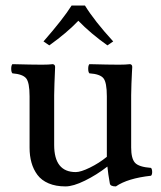

<svg xmlns="http://www.w3.org/2000/svg" viewBox="-20 -664 582 694"><path d="M377 -1Q370.6 -36.1 368.2 -62Q329.1 -31.7 286.9 -11Q244.6 9.8 216.8 9.8Q181.6 9.8 155.8 -1.2Q129.9 -12.2 115.2 -32Q100.6 -51.8 93.8 -76.2Q86.9 -100.6 86.9 -129.9V-315.9Q86.9 -365.7 74.5 -380.9Q62 -396 24.9 -398.9Q20.5 -403.3 20.5 -415.5Q20.5 -427.7 24.9 -432.1Q95.2 -430.2 131.8 -430.2Q157.2 -430.2 170.9 -432.1Q179.2 -430.7 179.2 -421.9Q179.2 -421.4 178.5 -403.6Q177.7 -385.7 176.8 -361.3Q175.8 -336.9 175.8 -319.8V-140.1Q175.8 -42 253.9 -42Q272 -42 304.9 -58.1Q337.9 -74.2 366.2 -97.2V-124V-315.9Q366.2 -366.2 353.8 -381.3Q341.3 -396.5 303.2 -398.9Q298.8 -403.3 298.8 -415.5Q298.8 -427.7 303.2 -432.1Q373.5 -430.2 410.2 -430.2Q434.6 -430.2 450.2 -432.1Q458 -430.7 458 -421.9Q458 -421.4 457 -403.6Q456.1 -385.7 455.1 -361.3Q454.1 -336.9 454.1 -319.8V-130.9Q454.1 -91.3 467.8 -75.9Q481.4 -60.5 525.9 -57.1Q529.8 -52.7 530 -43Q530.3 -33.2 525.9 -28.8Q441.4 -19.5 398.9 9.8Q378.4 9.8 377 -1ZM137.2 -514.2Q208.5 -595.7 238.8 -644H287.1Q321.3 -588.4 389.2 -514.2L368.2 -500Q307.1 -543.5 263.2 -588.9Q221.2 -544.9 158.2 -500Z"/></svg>

Font: Common Serif News
Style: Regular
Weight: 450
Designer: Philipp H. Poll, Khaled Hosny
Foundry: Stefan Peev, Context Ltd.
Version: Version 1.026